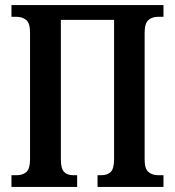

<svg xmlns="http://www.w3.org/2000/svg" viewBox="-20 -734 687 754"><path d="M25 0V-46H46Q70 -46 84 -59Q98 -72 98 -109V-606Q98 -643 83 -655.5Q68 -668 44 -668H25V-714H622V-668H601Q577 -668 562.5 -655Q548 -642 548 -605V-107Q548 -71 563 -58.5Q578 -46 601 -46H622V0H363V-46H378Q402 -46 415 -59Q428 -72 428 -109V-656H219V-109Q219 -72 231.5 -59Q244 -46 267 -46H283V0Z"/></svg>

Font: Noto Serif ExtraCondensed SemiBold
Style: Regular
Weight: 600
Width: 2
Designer: Monotype Design Team
Foundry: Monotype Imaging Inc.
Version: Version 2.015; ttfautohint (v1.8.4.7-5d5b)